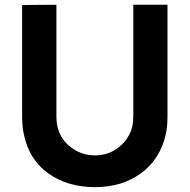

<svg xmlns="http://www.w3.org/2000/svg" viewBox="-20 -770 796 806"><path d="M683.1 -750V-281.2Q683.1 -238.8 676.3 -208.5Q653.8 -103.5 573.5 -43.9Q493.2 15.6 379.4 15.6Q263.2 15.6 182.4 -42.5Q101.6 -100.6 80.1 -206.1Q72.8 -238.8 72.8 -281.2V-749L216.8 -750V-283.2Q216.8 -253.4 223.1 -231.4Q237.3 -181.2 280.8 -149.4Q324.2 -117.7 379.4 -117.7Q436 -117.7 479.5 -152.6Q522.9 -187.5 535.6 -239.7Q539.6 -259.3 539.6 -283.2V-750Z"/></svg>

Font: Manrope3 ExtraBold
Style: Bold
Weight: 800
Width: 4
Designer: Mikhail Sharanda
Foundry: Mikhail Sharanda
Version: Version 3.000;PS 003.000;hotconv 1.0.88;makeotf.lib2.5.64775